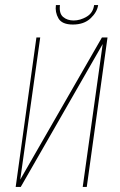

<svg xmlns="http://www.w3.org/2000/svg" viewBox="-20 -739 474 759"><path d="M42 0 124 -591H139L60 -29L383 -591H405L323 0H307L386 -565L62 0ZM268 -642Q225 -642 211 -666.5Q197 -691 201 -719H217Q213 -686 229.5 -672Q246 -658 271 -658Q297 -658 322.5 -673Q348 -688 352 -719H368Q364 -691 338 -666.5Q312 -642 268 -642Z"/></svg>

Font: Alumni Sans Pinstripe
Style: Italic
Weight: 400
Italic angle: -8°
Designer: Robert E. Leuschke
Foundry: Robert E. Leuschke
Version: Version 1.010; ttfautohint (v1.8.4.7-5d5b)